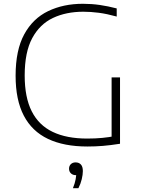

<svg xmlns="http://www.w3.org/2000/svg" viewBox="-20 -769 744 1015"><path d="M442 5.5Q318 5.5 233.5 -34.8Q149 -75 105.8 -157.8Q62.5 -240.5 62.5 -369Q62.5 -504 108.2 -587.8Q154 -671.5 234.5 -710.2Q315 -749 418.5 -749Q464 -749 507.2 -742.8Q550.5 -736.5 597 -724.5V-681.5Q544.5 -696 502 -701.5Q459.5 -707 420.5 -707Q329.5 -707 259.8 -674Q190 -641 150.2 -567Q110.5 -493 110.5 -370Q110.5 -254 147.8 -180.5Q185 -107 258.5 -71.8Q332 -36.5 441 -36.5Q485 -36.5 520.5 -40Q556 -43.5 587 -49.5L570 -27.5V-360H614.5V-9Q563.5 -1 524.2 2.2Q485 5.5 442 5.5ZM365.5 226Q376.5 198.5 380 178.2Q383.5 158 383.5 139.5L388 157H381.5Q365 157 355 147.5Q345 138 345 123Q345 108 354.5 98.8Q364 89.5 379.5 89.5Q397.5 89.5 407.8 100.8Q418 112 418 135.5Q418 154 412.2 178.2Q406.5 202.5 394.5 226Z"/></svg>

Font: Encode Sans SC SemiExpanded ExtraLight
Style: Regular
Weight: 250
Width: 6
Designer: Multiple Designers
Foundry: Impallari Type
Version: Version 3.002